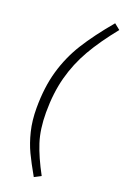

<svg xmlns="http://www.w3.org/2000/svg" viewBox="-182 -894 710 1086"><g transform="rotate(20 173.0 -351.5)"><path d="M346 -811Q266 -712 216.5 -626Q167 -540 141.5 -444.5Q116 -349 116 -232Q116 -131 140.5 -55Q165 21 216 115L176 136Q136 66 112 15.5Q88 -35 72.5 -98Q57 -161 57 -237Q57 -362 85.5 -461Q114 -560 168 -646.5Q222 -733 311 -839Z"/></g></svg>

Font: FiraGO Light
Style: Italic
Weight: 300
Italic angle: -8°
Designer: bBox Type GmbH
Foundry: bBox Type GmbH
Version: Version 1.001